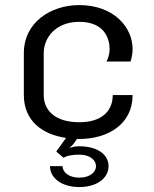

<svg xmlns="http://www.w3.org/2000/svg" viewBox="-20 -537 615 765"><path d="M295.8 -516.7C182.5 -516.7 75 -448.3 75 -325V-158.3C75 -54.2 150 -0.8 243.3 12.5L204.2 66.7L233.3 91.7C245 83.3 269.2 79.2 295.8 79.2C339.2 79.2 362.5 101.7 362.5 125C362.5 148.3 339.2 170.8 295.8 170.8C253.3 170.8 229.2 148.3 229.2 125H179.2C179.2 172.5 225.8 208.3 295.8 208.3C366.7 208.3 412.5 172.5 412.5 125C412.5 77.5 366.7 45.8 295.8 45.8C280 45.8 266.7 49.2 255.8 52.5C263.3 46.7 270.8 40 275 33.3L286.7 16.7H295.8C411.7 16.7 508.3 -43.3 508.3 -158.3H429.2C429.2 -100.8 392.5 -50 295.8 -50C199.2 -50 154.2 -97.5 154.2 -158.3V-325C154.2 -388.3 203.3 -450 295.8 -450C400.8 -450 416.7 -377.5 416.7 -341.7C416.7 -318.3 409.2 -301.7 404.2 -291.7H500C504.2 -305 508.3 -321.7 508.3 -341.7C508.3 -429.2 432.5 -516.7 295.8 -516.7Z"/></svg>

Font: BoonHome
Style: Book
Weight: 400
Designer: Sungsit Sawaiwan
Foundry: Sungsit Sawaiwan
Version: Version 0.2